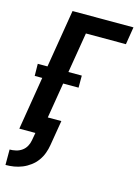

<svg xmlns="http://www.w3.org/2000/svg" viewBox="-140 -810 794 1108"><g transform="rotate(15 257.5 -256.0)"><path d="M7 223V131Q25 131 44.5 126.5Q64 122 80 110.5Q96 99 105.5 81.5Q115 64 118 45L126 0H30L82 -317H37L36 -389H94L151 -735H515L498 -630H259L219 -389H299V-317H207L172 -105H253L228 45Q224 70 215 94.5Q206 119 190.5 140.5Q175 162 153 178.5Q131 195 106.5 205Q82 215 57 219Q32 223 7 223Z"/></g></svg>

Font: Iosevka SS18 Extrabold
Style: Italic
Weight: 800
Italic angle: -9°
Monospace: yes
Designer: Belleve Invis
Foundry: Belleve Invis
Version: Version 25.1.1; ttfautohint (v1.8.4)